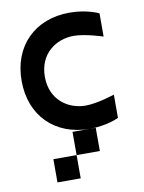

<svg xmlns="http://www.w3.org/2000/svg" viewBox="-81 -557 611 814"><g transform="rotate(-10 225.0 -150.0)"><path d="M275 -500C125 -500 25 -400 25 -250C25 -100 125 0 275 0C350 0 400 -25 400 -25V-125C400 -125 325 -100 275 -100C200 -100 125 -150 125 -250C125 -350 200 -400 275 -400C325 -400 400 -375 400 -375V-475C400 -475 350 -500 275 -500ZM100 200H200V100H100ZM200 100H300V0H200Z"/></g></svg>

Font: LS-VG5000
Style: Regular
Weight: 400
Designer: Justin Bihan, 2021
Foundry: Justin Bihan, 2021
Version: Version 1.000;Glyphs 3.1.2 (3151)